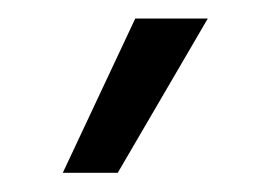

<svg xmlns="http://www.w3.org/2000/svg" viewBox="-20 -752 281 203"><path d="M104.5 -569.3H46.4L123 -732.4H199.7Z"/></svg>

Font: Kumbh Sans
Style: Regular
Weight: 400
Version: Version 1.005